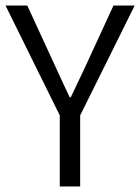

<svg xmlns="http://www.w3.org/2000/svg" viewBox="-20 -677 509 697"><path d="M197 0V-258L0 -657H79L167 -466Q222 -346 233 -324H237Q293 -441 304 -466L392 -657H469L271 -258V0Z"/></svg>

Font: Assistant
Style: Regular
Weight: 400
Designer: Hebrew By Ben Nathan, Latin by Paul Hunt
Version: Version 2.001;PS 002.001;hotconv 1.0.88;makeotf.lib2.5.64775